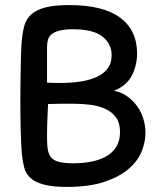

<svg xmlns="http://www.w3.org/2000/svg" viewBox="-20 -735 622 755"><path d="M243 0Q187 0 153 -9Q119 -18 100.5 -34.5Q82 -51 75.5 -75Q69 -99 66 -129Q63 -164 61.5 -221.5Q60 -279 60 -341Q60 -371 60.5 -404.5Q61 -438 61.5 -470.5Q62 -503 63 -531Q64 -559 66 -579Q69 -610 76 -635Q83 -660 102.5 -678Q122 -696 157.5 -705.5Q193 -715 252 -715Q386 -715 452.5 -665.5Q519 -616 519 -525Q519 -478 498.5 -438Q478 -398 428 -378Q456 -373 479 -357Q502 -341 518.5 -318.5Q535 -296 543.5 -268.5Q552 -241 552 -213Q552 -177 537 -139.5Q522 -102 486 -71Q450 -40 390.5 -20Q331 0 243 0ZM452 -216Q452 -252 435.5 -274Q419 -296 393 -307.5Q367 -319 335 -323Q303 -327 271 -327Q246 -327 219 -327Q192 -327 169 -326Q168 -305 167 -283Q166 -261 165.5 -241.5Q165 -222 165 -207.5Q165 -193 165 -187Q165 -160 169 -142Q173 -124 184 -113Q195 -102 215.5 -97.5Q236 -93 268 -93Q356 -93 404 -124Q452 -155 452 -216ZM267 -620Q234 -620 213.5 -614.5Q193 -609 182.5 -600Q172 -591 168.5 -578Q165 -565 165 -550V-410Q179 -409 194.5 -409Q210 -409 224 -409Q260 -409 294.5 -414Q329 -419 357 -431Q385 -443 402 -464Q419 -485 419 -518Q419 -563 382.5 -591.5Q346 -620 267 -620Z"/></svg>

Font: Sniglet
Style: Regular
Weight: 400
Designer: Haley Fiege
Foundry: Haley Fiege, Pablo Impallari, Brenda Gallo
Version: Version 2.000; ttfautohint (v0.95) -l 8 -r 50 -G 200 -x 14 -